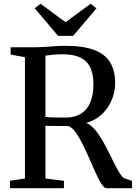

<svg xmlns="http://www.w3.org/2000/svg" viewBox="-20 -992 718 1012"><path d="M32.5 0V-39L111.5 -51V-690.5L36 -704.5V-743H162Q193 -743 220.2 -745Q247.5 -747 272.8 -748.8Q298 -750.5 323.5 -750.5Q422 -750.5 479.5 -727.5Q537 -704.5 562 -660.8Q587 -617 587 -554.5Q587 -508.5 569.2 -465.5Q551.5 -422.5 517.5 -390.2Q483.5 -358 434.5 -344Q457.5 -335 478.2 -311.2Q499 -287.5 517.8 -255.5Q536.5 -223.5 553.2 -189.5Q570 -155.5 585 -125.5Q600 -95.5 613.2 -75.5Q626.5 -55.5 637.5 -51.5L676 -38.5V0H541.5Q529.5 0 515.2 -22Q501 -44 485 -79.2Q469 -114.5 451.5 -154.8Q434 -195 415.5 -232.2Q397 -269.5 378 -295.5Q359 -321.5 340 -327.5Q329 -327.5 311.8 -327.8Q294.5 -328 276.2 -328Q258 -328 242.5 -328.2Q227 -328.5 219.5 -329V-51L317 -39V0ZM327.5 -372.5Q373.5 -372.5 406 -392.2Q438.5 -412 455.5 -451.2Q472.5 -490.5 472.5 -548.5Q472.5 -597.5 457.5 -632.8Q442.5 -668 406.5 -687Q370.5 -706 308.5 -706Q290 -706 274 -704.8Q258 -703.5 244.8 -701.8Q231.5 -700 219.5 -699V-375.5Q234 -374 255.2 -373.2Q276.5 -372.5 296.5 -372.5Q316.5 -372.5 327.5 -372.5ZM286 -803 163 -948.5 194 -972 325.5 -875 457.5 -972 488.5 -948 365.5 -803Z"/></svg>

Font: Merriweather 60pt
Style: Regular
Weight: 400
Version: Version 2.100